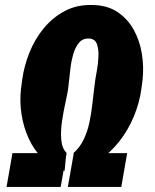

<svg xmlns="http://www.w3.org/2000/svg" viewBox="-20 -740 614 760"><path d="M352.5 -387.7 357.4 -425.8Q358.9 -435.5 363.5 -460.9Q368.2 -486.3 369.6 -514.9Q371.1 -543.5 364 -564.5Q356.9 -585.4 334.5 -587.4Q308.1 -589.4 292.7 -570.8Q277.3 -552.2 269.5 -524.2Q261.7 -496.1 258.8 -468.8Q255.9 -441.4 253.9 -425.3L249.5 -387.2Q247.1 -370.1 239.5 -336.2Q231.9 -302.2 225.8 -262.5Q219.7 -222.7 222.4 -188Q225.1 -153.3 242.7 -135.7L235.8 -64Q185.1 -77.1 149.7 -111.6Q114.3 -146 93.3 -192.4Q72.3 -238.8 64.9 -289.6Q57.6 -340.3 63 -387.7L67.9 -424.3Q75.2 -478.5 96.4 -531.7Q117.7 -585 153.3 -628.2Q189 -671.4 237.3 -696.8Q285.6 -722.2 346.7 -720.2Q405.3 -719.2 445.6 -692.1Q485.8 -665 509.8 -621.3Q533.7 -577.6 541.7 -526.1Q549.8 -474.6 544.4 -424.3L539.6 -387.7Q532.2 -333.5 510 -279.5Q487.8 -225.6 451.9 -179.9Q416 -134.3 368.9 -103.3Q321.8 -72.3 264.2 -63.5L271.5 -134.8Q296.4 -156.7 311.3 -188Q326.2 -219.2 333.7 -254.4Q341.3 -289.6 345 -324.2Q348.6 -358.9 352.5 -387.7ZM248.5 0 272 -133.8H483.4L460 0ZM5.9 0 29.3 -133.8H243.7L220.2 0Z"/></svg>

Font: Roboto Condensed Black
Style: Italic
Weight: 900
Italic angle: -12°
Designer: Christian Robertson
Foundry: Google
Version: Version 3.008; 2023